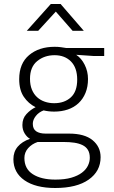

<svg xmlns="http://www.w3.org/2000/svg" viewBox="-20 -710 571 960"><path d="M76 -314Q76 -393 125.5 -434.5Q175 -476 253 -476Q271 -476 284.5 -474Q298 -472 311 -470H501V-430H448L361 -436Q387 -419 403.5 -386Q420 -353 420 -315Q420 -276 407.5 -245.5Q395 -215 372.5 -194Q350 -173 319 -162.5Q288 -152 251 -152Q223 -152 198 -158Q174 -149 159 -130Q144 -111 144 -91Q144 -65 161 -53.5Q178 -42 208 -42H325Q403 -42 443 -9Q483 24 483 76Q483 146 423.5 188Q364 230 256 230Q158 230 102.5 191.5Q47 153 47 86Q47 49 68.5 23.5Q90 -2 130 -16Q115 -24 103.5 -42.5Q92 -61 92 -85Q92 -118 112.5 -140Q133 -162 158 -174Q122 -192 99 -226Q76 -260 76 -314ZM168 0Q139 10 120.5 31Q102 52 102 80Q102 134 144 161Q186 188 257 188Q304 188 336.5 178.5Q369 169 389.5 153.5Q410 138 419.5 118.5Q429 99 429 79Q429 55 419.5 39.5Q410 24 392.5 15.5Q375 7 351.5 3.5Q328 0 300 0ZM366 -312Q366 -371 335 -402.5Q304 -434 253 -434Q202 -434 166 -404.5Q130 -375 130 -316Q130 -285 139.5 -262Q149 -239 165.5 -224Q182 -209 204 -201.5Q226 -194 251 -194Q302 -194 334 -223Q366 -252 366 -312ZM399 -556H343L259 -652L171 -556H114L234 -690H283Z"/></svg>

Font: Mukta Malar ExtraLight
Style: Regular
Weight: 275
Designer: Aadarsh Rajan, Girish Dalvi, Yashodeep Gholap
Foundry: Ek Type
Version: Version 2.538;PS 1.000;hotconv 16.6.51;makeotf.lib2.5.65220;